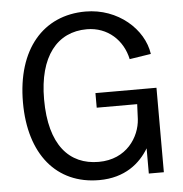

<svg xmlns="http://www.w3.org/2000/svg" viewBox="-54 -803 824 865"><g transform="rotate(-5 358.5 -371.0)"><path d="M360 10C477 10 546 -49 585 -114V0H653V-382H377V-316H560L557 -248C552 -169 492 -72 365 -72C233 -72 144 -166 144 -374C144 -568 229 -672 363 -672C458 -672 526 -607 544 -521L641 -536C625 -649 511 -752 364 -752C173 -752 48 -609 48 -368C48 -134 167 10 360 10Z"/></g></svg>

Font: Cheyenne Sans
Style: Regular
Weight: 400
Designer: The Public Sans project authors (U.S. Web Design System), Libre Franklin designed by Pablo Impallari and Rodrigo Fuenzal
Foundry: The Cheyenne Sans Project Authors
Version: Version 2.007